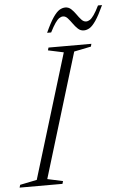

<svg xmlns="http://www.w3.org/2000/svg" viewBox="-83 -905 600 946"><g transform="rotate(-5 216.5 -432.0)"><path d="M250 -645 173 -661.5 177 -675H389L385.5 -661.5L301.5 -644.5L114.5 -30L191 -13.5L187 0H-25L-21 -13.5L62.5 -30.5ZM458 -860.5Q435.5 -811.5 418.2 -786.2Q401 -761 386.8 -752.5Q372.5 -744 358 -744Q341.5 -744 329 -755.8Q316.5 -767.5 305.8 -782.8Q295 -798 284.5 -809.8Q274 -821.5 261.5 -821.5Q252 -821.5 242.8 -815.2Q233.5 -809 222.5 -793.2Q211.5 -777.5 196.5 -748H176.5Q199 -797.5 216 -822.2Q233 -847 247.5 -855.8Q262 -864.5 276.5 -864.5Q293 -864.5 305.5 -852.8Q318 -841 328.5 -825.8Q339 -810.5 349.8 -798.8Q360.5 -787 373 -787Q382.5 -787 391.8 -793Q401 -799 412.2 -815Q423.5 -831 438 -860.5Z"/></g></svg>

Font: Newsreader 24pt Light
Style: Italic
Weight: 300
Italic angle: -17°
Designer: Hugues Gentile
Foundry: Production Type
Version: Version 1.003